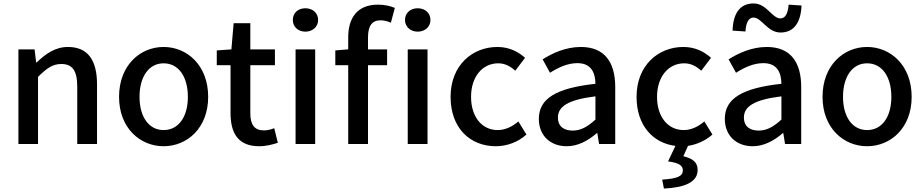

<svg xmlns="http://www.w3.org/2000/svg" viewBox="-20 -837 5367 1116"><path d="M87 0H201V-390C250 -439 285 -465 336 -465C401 -465 429 -427 429 -332V0H544V-346C544 -486 492 -564 375 -564C300 -564 244 -523 193 -474H190L181 -550H87Z M931 13C1067 13 1190 -92 1190 -274C1190 -458 1067 -564 931 -564C795 -564 672 -458 672 -274C672 -92 795 13 931 13ZM931 -81C845 -81 791 -158 791 -274C791 -391 845 -469 931 -469C1018 -469 1072 -391 1072 -274C1072 -158 1018 -81 931 -81Z M1487 13C1527 13 1564 3 1595 -7L1574 -92C1558 -85 1534 -79 1515 -79C1458 -79 1435 -113 1435 -179V-458H1578V-550H1435V-702H1338L1325 -550L1240 -544V-458H1320V-180C1320 -64 1363 13 1487 13Z M1698 0H1812V-550H1698ZM1755 -653C1797 -653 1829 -681 1829 -721C1829 -762 1797 -789 1755 -789C1713 -789 1682 -762 1682 -721C1682 -681 1713 -653 1755 -653Z M2004 -550 1929 -544V-458H2004V0H2119V-458H2230V-550H2119V-620C2119 -687 2143 -719 2192 -719C2211 -719 2232 -714 2252 -705L2275 -791C2250 -802 2215 -810 2178 -810C2055 -810 2004 -732 2004 -619ZM2408 -653C2450 -653 2482 -681 2482 -721C2482 -762 2450 -789 2408 -789C2366 -789 2334 -762 2334 -721C2334 -681 2366 -653 2408 -653ZM2350 0H2465V-550H2350Z M2862 13C2925 13 2990 -10 3040 -55L2993 -131C2960 -103 2919 -81 2873 -81C2781 -81 2718 -158 2718 -274C2718 -391 2784 -469 2876 -469C2914 -469 2945 -453 2975 -426L3032 -501C2992 -536 2941 -564 2871 -564C2726 -564 2599 -458 2599 -274C2599 -92 2713 13 2862 13Z M3274 13C3340 13 3399 -20 3449 -63H3452L3462 0H3556V-331C3556 -477 3493 -564 3356 -564C3268 -564 3191 -528 3134 -492L3177 -414C3224 -444 3278 -470 3336 -470C3417 -470 3440 -414 3441 -350C3212 -325 3112 -264 3112 -146C3112 -49 3179 13 3274 13ZM3309 -78C3260 -78 3223 -100 3223 -154C3223 -216 3278 -257 3441 -277V-142C3396 -101 3357 -78 3309 -78Z M3979 11C4030 3 4080 -19 4121 -55L4074 -131C4041 -103 4000 -81 3954 -81C3862 -81 3799 -158 3799 -274C3799 -391 3865 -469 3957 -469C3995 -469 4026 -453 4056 -426L4113 -501C4073 -536 4022 -564 3952 -564C3807 -564 3680 -458 3680 -274C3680 -107 3776 -5 3906 11L3863 101C3928 110 3949 126 3949 153C3949 186 3921 201 3829 207L3839 259C3964 253 4035 220 4035 151C4035 105 4005 84 3952 71Z M4355 13C4421 13 4480 -20 4530 -63H4533L4543 0H4637V-331C4637 -477 4574 -564 4437 -564C4349 -564 4272 -528 4215 -492L4258 -414C4305 -444 4359 -470 4417 -470C4498 -470 4521 -414 4522 -350C4293 -325 4193 -264 4193 -146C4193 -49 4260 13 4355 13ZM4390 -78C4341 -78 4304 -100 4304 -154C4304 -216 4359 -257 4522 -277V-142C4477 -101 4438 -78 4390 -78ZM4517 -648C4598 -648 4635 -711 4639 -805L4564 -810C4560 -761 4546 -730 4516 -730C4468 -730 4436 -817 4360 -817C4278 -817 4241 -755 4238 -659L4313 -654C4316 -705 4331 -735 4360 -735C4407 -735 4440 -648 4517 -648Z M5020 13C5156 13 5279 -92 5279 -274C5279 -458 5156 -564 5020 -564C4884 -564 4761 -458 4761 -274C4761 -92 4884 13 5020 13ZM5020 -81C4934 -81 4880 -158 4880 -274C4880 -391 4934 -469 5020 -469C5107 -469 5161 -391 5161 -274C5161 -158 5107 -81 5020 -81Z"/></svg>

Font: Noto Sans CJK KR Medium
Style: Regular
Weight: 500
Designer: Ryoko NISHIZUKA (kana & ideographs); Paul D. Hunt (Latin, Greek & Cyrillic); Wenlong ZHANG (bopomofo); Sandoll Communica
Foundry: Adobe Systems Incorporated
Version: Version 1.004;PS 1.004;hotconv 1.0.82;makeotf.lib2.5.63406